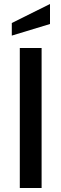

<svg xmlns="http://www.w3.org/2000/svg" viewBox="-20 -940 306 960"><path d="M79 -700H188V0H79ZM39 -825 230 -920V-820L39 -762Z"/></svg>

Font: Cabin Medium
Style: Regular
Weight: 500
Designer: Pablo Impallari
Foundry: Pablo Impallari. http://www.impallari.com Igino Marini. http://www.ikern.com
Version: Version 2.001